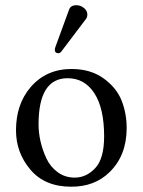

<svg xmlns="http://www.w3.org/2000/svg" viewBox="-20 -702 544 732"><path d="M271 -682.1Q287.1 -682.1 300 -671.6Q313 -661.1 313 -647Q313 -635.7 307.1 -628.9L214.8 -506.8Q209 -499 203.1 -499Q189 -499 189 -512.2Q189 -516.1 190.9 -522L243.2 -665Q249 -682.1 271 -682.1ZM41 -205.1Q41 -304.2 96.2 -369.1Q155.8 -439 252.9 -439Q324.7 -439 374.3 -403.6Q423.8 -368.2 443.4 -319.1Q462.9 -270 462.9 -213.9Q462.9 -109.4 397.9 -45.9Q340.8 10.3 251 9.8Q150.9 9.8 95.9 -55.2Q41 -120.1 41 -205.1ZM237.8 -403.8Q127 -403.8 127 -228Q127 -195.8 134.5 -162.8Q142.1 -129.9 157 -97.9Q171.9 -65.9 200 -45.4Q228 -24.9 265.1 -24.9Q309.1 -24.9 343 -61Q377 -97.2 377 -182.1Q377 -289.1 339.8 -346.4Q302.7 -403.8 237.8 -403.8Z"/></svg>

Font: Linux Libertine Capitals
Style: Small Caps
Weight: 400
Designer: Philipp H. Poll
Foundry: Philipp H. Poll
Version: Version 5.1.3